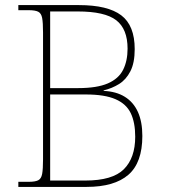

<svg xmlns="http://www.w3.org/2000/svg" viewBox="-20 -734 662 754"><path d="M52 0V-20H93Q118 -20 130 -26Q142 -32 145.5 -51Q149 -70 149 -108V-606Q149 -645 145.5 -663.5Q142 -682 130 -688Q118 -694 93 -694H52V-714H290Q403 -714 456 -674Q509 -634 509 -541Q509 -487 492 -454Q475 -421 447.5 -404Q420 -387 387 -379V-377Q436 -375 470 -354Q504 -333 521.5 -294.5Q539 -256 539 -200Q539 -95 484 -47.5Q429 0 320 0ZM315 -25Q422 -25 466.5 -69.5Q511 -114 511 -197Q511 -253 493.5 -289.5Q476 -326 433.5 -344.5Q391 -363 317 -363H177V-25ZM287 -388Q361 -388 403.5 -406.5Q446 -425 463.5 -460Q481 -495 481 -543Q481 -620 436.5 -654.5Q392 -689 285 -689H177V-388Z"/></svg>

Font: Noto Serif Khmer Thin
Style: Regular
Weight: 250
Version: Version 2.003